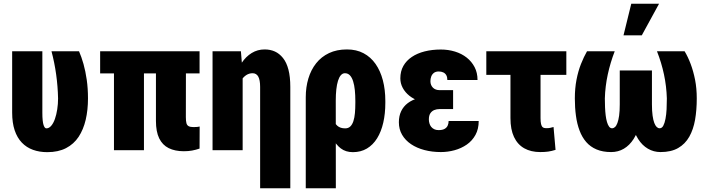

<svg xmlns="http://www.w3.org/2000/svg" viewBox="-20 -802 3767 1025"><path d="M44.9 -528.3H206.1V-200.2Q206.1 -176.3 207.8 -159.9Q209.5 -143.6 212.6 -134.3Q215.8 -125 219.5 -120.8Q223.1 -116.7 227.5 -116.7Q241.7 -116.7 253.4 -130.4Q265.1 -144 273.2 -167Q281.2 -189.9 285.6 -218.5Q290 -247.1 290 -276.4Q288.6 -341.3 279.8 -404.5Q271 -467.8 254.9 -528.3H401.9Q415 -498.5 425.8 -460.2Q436.5 -421.9 443.1 -376Q449.7 -330.1 449.7 -276.4Q449.7 -214.8 437.5 -162.6Q425.3 -110.4 399.7 -71.5Q374 -32.7 332.5 -11.2Q291 10.3 232.4 10.3Q190.4 10.3 156 -2.2Q121.6 -14.6 96.7 -40.5Q71.8 -66.4 58.3 -106.4Q44.9 -146.5 44.9 -201.2Z M1045.4 -528.3V-410.2H514.6V-528.3ZM748.5 -528.3V0H588.4V-528.3ZM812.5 -528.3H972.7L972.2 -176.8Q972.2 -155.8 975.3 -144.3Q978.5 -132.8 987.5 -128.2Q996.6 -123.5 1013.2 -123.5Q1025.4 -123.5 1032.7 -124.3Q1040 -125 1045.9 -126.5L1045.4 -8.8Q1025.4 -2 1005.4 1.7Q985.4 5.4 961.4 5.4Q914.1 5.4 880.6 -11.2Q847.2 -27.8 829.8 -63.5Q812.5 -99.1 812.5 -156.2Z M1275.4 -415.5V0H1114.7V-528.3H1266.1ZM1245.1 -282.2 1221.2 -281.2Q1221.2 -336.9 1233.9 -383.8Q1246.6 -430.7 1269.5 -465.3Q1292.5 -500 1323.7 -519Q1355 -538.1 1392.6 -538.1Q1422.9 -538.1 1447.3 -527.1Q1471.7 -516.1 1490.7 -492.4Q1509.8 -468.8 1519.8 -430.4Q1529.8 -392.1 1529.8 -337.4V203.1H1368.7V-337.9Q1368.7 -356.4 1366.2 -370.1Q1363.8 -383.8 1358.9 -392.8Q1354 -401.9 1346.2 -406.5Q1338.4 -411.1 1328.6 -411.1Q1310.5 -411.1 1295.2 -401.4Q1279.8 -391.6 1268.8 -374.3Q1257.8 -356.9 1251.5 -333.5Q1245.1 -310.1 1245.1 -282.2Z M1612.3 203.1V-282.7Q1612.3 -336.4 1626.2 -382.8Q1640.1 -429.2 1667.7 -464.1Q1695.3 -499 1736.6 -518.6Q1777.8 -538.1 1832.5 -538.1Q1882.8 -538.1 1920.9 -517.8Q1959 -497.6 1984.9 -460.7Q2010.7 -423.8 2023.9 -373.5Q2037.1 -323.2 2037.1 -263.2V-252.9Q2037.1 -195.3 2026.1 -147.2Q2015.1 -99.1 1993.2 -63.7Q1971.2 -28.3 1938.7 -9Q1906.2 10.3 1863.8 10.3Q1825.7 10.3 1799.3 -9.8Q1772.9 -29.8 1755.4 -65.4Q1737.8 -101.1 1726.8 -147.9Q1715.8 -194.8 1709 -248Q1711.4 -247.1 1722.7 -243.7Q1733.9 -240.2 1744.4 -237.3Q1754.9 -234.4 1755.9 -234.4Q1753.4 -197.3 1759.3 -170.9Q1765.1 -144.5 1780.8 -130.6Q1796.4 -116.7 1822.8 -116.7Q1839.4 -116.7 1849.9 -126.7Q1860.4 -136.7 1866.5 -155Q1872.6 -173.3 1874.8 -198.2Q1877 -223.1 1877 -252.9V-263.2Q1877 -293.9 1874.3 -320.8Q1871.6 -347.7 1865.2 -367.9Q1858.9 -388.2 1848.1 -399.7Q1837.4 -411.1 1821.3 -411.1Q1809.1 -411.1 1799.8 -400.6Q1790.5 -390.1 1784.4 -370.6Q1778.3 -351.1 1775.4 -324.2Q1772.5 -297.4 1772.5 -265.1L1772.9 203.1Z M2286.1 -287.1H2398.9V-219.7H2326.2Q2311 -219.7 2298.1 -214.4Q2285.2 -209 2277.3 -197Q2269.5 -185.1 2269.5 -164.1Q2269.5 -153.8 2272.5 -143.6Q2275.4 -133.3 2281.7 -125.2Q2288.1 -117.2 2297.9 -112.3Q2307.6 -107.4 2321.8 -107.4Q2341.8 -107.4 2353.5 -114Q2365.2 -120.6 2370.1 -131.8Q2375 -143.1 2375 -156.2H2535.6Q2535.6 -113.3 2518.3 -81.8Q2501 -50.3 2471.7 -30Q2442.4 -9.8 2406.5 0Q2370.6 9.8 2333.5 9.8Q2286.6 9.8 2245.8 -1Q2205.1 -11.7 2174.6 -32.2Q2144 -52.7 2126.7 -82.3Q2109.4 -111.8 2109.4 -149.4Q2109.4 -182.6 2121.6 -208.3Q2133.8 -233.9 2157 -251.5Q2180.2 -269 2212.9 -278.1Q2245.6 -287.1 2286.1 -287.1ZM2398.9 -252H2286.1Q2250 -252 2219.2 -262.2Q2188.5 -272.5 2165.5 -290.8Q2142.6 -309.1 2129.9 -333Q2117.2 -356.9 2117.2 -383.8Q2117.2 -421.4 2133.3 -450Q2149.4 -478.5 2178.5 -498Q2207.5 -517.6 2247.1 -527.6Q2286.6 -537.6 2333.5 -537.6Q2373.5 -537.6 2409.2 -526.6Q2444.8 -515.6 2471.4 -494.6Q2498 -473.6 2513.7 -443.6Q2529.3 -413.6 2529.3 -375H2368.2Q2368.2 -390.6 2362.5 -400.6Q2356.9 -410.6 2346.4 -415.5Q2335.9 -420.4 2322.3 -420.4Q2305.7 -420.4 2295.9 -412.6Q2286.1 -404.8 2282 -393.1Q2277.8 -381.3 2277.8 -368.7Q2277.8 -357.4 2281.5 -348.6Q2285.2 -339.8 2291.7 -333.5Q2298.3 -327.1 2307.1 -324Q2315.9 -320.8 2326.2 -320.8H2398.9Z M3003.4 -528.3V-402.3H2576.2V-528.3ZM2705.1 -528.3H2865.7V-171.4Q2865.7 -151.9 2868.4 -139.9Q2871.1 -127.9 2877.4 -122.8Q2883.8 -117.7 2894.5 -117.7Q2910.2 -117.7 2917 -119.4Q2923.8 -121.1 2935.1 -124L2945.8 -2Q2923.8 4.9 2906 7.3Q2888.2 9.8 2863.8 9.8Q2814.5 9.8 2778.8 -10.3Q2743.2 -30.3 2724.1 -70.6Q2705.1 -110.8 2705.1 -171.4Z M3487.3 -528.3H3634.8Q3652.8 -498.5 3667.2 -460.2Q3681.6 -421.9 3690.7 -376Q3699.7 -330.1 3699.7 -276.4Q3699.7 -214.8 3690.7 -162.8Q3681.6 -110.8 3659.7 -72Q3637.7 -33.2 3600.3 -11.7Q3563 9.8 3506.3 9.8Q3469.7 9.8 3439 -8.1Q3408.2 -25.9 3386.5 -60.3Q3364.7 -94.7 3352.8 -145.3Q3340.8 -195.8 3340.8 -261.2V-425.8H3460.4V-244.6Q3460.4 -209 3463.9 -184.6Q3467.3 -160.2 3473.1 -145.3Q3479 -130.4 3486.1 -123.8Q3493.2 -117.2 3501.5 -117.2Q3513.7 -117.2 3521 -130.9Q3528.3 -144.5 3532.7 -167.5Q3537.1 -190.4 3538.6 -218.8Q3540 -247.1 3540 -276.4Q3538.1 -341.3 3524.7 -404.5Q3511.2 -467.8 3487.3 -528.3ZM3113.8 -528.3H3261.7Q3238.3 -467.8 3224.6 -404.5Q3210.9 -341.3 3209 -276.4Q3209 -252.9 3210 -229.7Q3210.9 -206.5 3213.4 -186.3Q3215.8 -166 3220.5 -150.4Q3225.1 -134.8 3231.7 -126Q3238.3 -117.2 3247.6 -117.2Q3255.9 -117.2 3263.2 -123.8Q3270.5 -130.4 3276.1 -145.3Q3281.7 -160.2 3285.2 -184.6Q3288.6 -209 3288.6 -244.6V-425.8H3408.7V-261.2Q3408.7 -195.8 3396.7 -145.3Q3384.8 -94.7 3362.8 -60.3Q3340.8 -25.9 3310.5 -8.1Q3280.3 9.8 3242.7 9.8Q3197.8 9.8 3164.8 -4.2Q3131.8 -18.1 3109.6 -43.7Q3087.4 -69.3 3074 -105Q3060.5 -140.6 3054.7 -184.1Q3048.8 -227.5 3048.8 -276.4Q3048.8 -330.1 3057.6 -376Q3066.4 -421.9 3081.5 -460.2Q3096.7 -498.5 3113.8 -528.3ZM3308.6 -613.3 3350.1 -782.2H3498.5L3406.2 -613.3Z"/></svg>

Font: Roboto Condensed Black
Style: Regular
Weight: 900
Designer: Christian Robertson
Foundry: Google
Version: Version 3.008; 2023